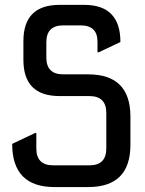

<svg xmlns="http://www.w3.org/2000/svg" viewBox="-20 -757 587 777"><path d="M200.2 0Q29.3 0 29.3 -174.8L122.1 -218.8H127V-156.2Q127 -87.9 195.3 -87.9H341.8Q410.2 -87.9 410.2 -156.2V-299.8Q410.2 -368.2 341.8 -368.2H221.2Q74.7 -368.2 74.7 -514.6V-590.8Q74.7 -737.3 221.2 -737.3H320.8Q467.3 -737.3 467.3 -586.9L379.4 -545.4H374.5V-588.4Q374.5 -654.3 306.2 -654.3H235.8Q167.5 -654.3 167.5 -585.9V-524.4Q167.5 -456.1 235.8 -456.1H336.9Q507.8 -456.1 507.8 -285.2V-170.9Q507.8 0 336.9 0Z"/></svg>

Font: Nova Square
Style: Book
Weight: 400
Designer: Wojciech Kalinowski "wmk69" (wmk69@o2.pl)
Foundry: Wojciech Kalinowski "wmk69" (wmk69@o2.pl)
Version: Version 3.1.0; 2021-05-23